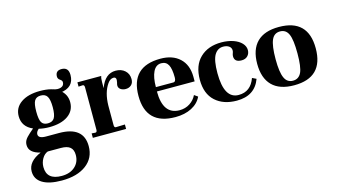

<svg xmlns="http://www.w3.org/2000/svg" viewBox="-88 -861 2491 1416"><g transform="rotate(-15 1157.5 -152.5)"><path d="M235 245Q139 245 87.5 213.5Q36 182 36 123Q36 48 136 5Q50 -15 50 -75Q50 -96 60 -113Q70 -130 97 -154L128 -181Q49 -215 49 -295Q49 -360 103 -397.5Q157 -435 248 -435Q345 -435 394 -396.5Q443 -358 443 -298Q443 -233 390.5 -196Q338 -159 247 -159Q206 -159 168 -168Q147 -150 147 -131Q147 -99 205 -99H304Q491 -99 491 51Q491 141 422 193Q353 245 235 245ZM243 212Q306 212 344 178Q382 144 382 89Q382 49 359.5 30Q337 11 289 11H189Q162 21 145 50.5Q128 80 128 114Q128 212 243 212ZM244 -189Q280 -189 294.5 -213.5Q309 -238 309 -295Q309 -352 294.5 -376.5Q280 -401 245 -401Q211 -401 197 -377.5Q183 -354 183 -294Q183 -235 196.5 -212Q210 -189 244 -189ZM390 -384 345 -422Q378 -410 403.5 -418.5Q429 -427 429 -454Q429 -467 413 -477Q397 -487 397 -505Q397 -550 444 -550Q497 -550 497 -491Q497 -395 390 -384Z M536 0V-34L564 -32Q577 -32 577 -51V-374Q577 -394 564 -394L532 -392V-425H714Q708 -409 708 -379V-333Q744 -435 826 -435Q869 -435 896.5 -410Q924 -385 924 -345Q924 -316 907 -300.5Q890 -285 864 -285Q842 -285 826 -296Q810 -307 810 -326Q810 -335 814 -347Q817 -365 817 -367Q817 -389 798 -389Q772 -389 752 -360Q710 -300 708 -201V-51Q708 -32 721 -32L790 -34V0Z M1166 10Q941 10 941 -211Q941 -435 1168 -435Q1260 -435 1314 -385Q1368 -335 1369 -245V-208H1081Q1081 -32 1207 -31Q1252 -31 1286.5 -53.5Q1321 -76 1338 -112L1365 -93Q1342 -44 1289.5 -17Q1237 10 1166 10ZM1082 -241H1215Q1235 -241 1235 -274Q1235 -340 1218.5 -370.5Q1202 -401 1165 -401Q1124 -401 1103 -358Q1082 -315 1082 -241Z M1634 10Q1532 10 1470.5 -46Q1409 -102 1409 -209Q1409 -318 1470 -376.5Q1531 -435 1633 -435Q1681 -435 1723 -421Q1763 -407 1785.5 -383Q1808 -359 1808 -330Q1808 -303 1791 -285.5Q1774 -268 1745 -268Q1690 -268 1690 -313Q1690 -323 1694 -334Q1699 -346 1699 -356Q1699 -377 1682 -389Q1665 -401 1638 -401Q1595 -401 1571 -361Q1547 -320 1547 -223Q1547 -27 1658 -27Q1750 -27 1784 -123L1815 -108Q1772 10 1634 10Z M2072 10Q1961 10 1904.5 -47Q1848 -104 1848 -213Q1848 -322 1904.5 -378.5Q1961 -435 2072 -435Q2295 -435 2295 -213Q2295 10 2072 10ZM2072 -25Q2116 -25 2136 -67Q2155 -108 2155 -211Q2155 -316 2136 -358Q2117 -401 2072 -401Q2027 -401 2008 -358Q1988 -313 1988 -211Q1988 -111 2008 -68Q2027 -25 2072 -25Z"/></g></svg>

Font: UnnaBold
Style: Bold
Weight: 700
Designer: Jorge de Buen Unna
Foundry: Omnibus-Type
Version: Version 2.008;hotconv 1.0.109;makeotfexe 2.5.65596